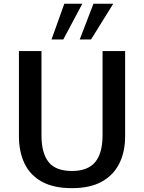

<svg xmlns="http://www.w3.org/2000/svg" viewBox="-20 -980 760 1010"><path d="M358.4 9.8Q262.2 9.8 200.4 -24.2Q138.7 -58.1 109.1 -119.9Q79.6 -181.6 79.6 -263.7V-711.4H198.2V-268.1Q198.2 -174.8 235.6 -127.7Q272.9 -80.6 358.4 -80.6Q442.4 -80.6 481 -127.7Q519.5 -174.8 519.5 -268.6V-711.4H638.2V-262.2Q638.2 -182.1 607.9 -120.6Q577.6 -59.1 515.9 -24.7Q454.1 9.8 358.4 9.8ZM399.4 -772.5 471.7 -960.4H575.7L459 -772.5ZM251 -772.5 318.4 -960.4H413.1L313 -772.5Z"/></svg>

Font: Comme Medium
Style: Regular
Weight: 500
Version: Version 1.000;gftools[0.9.27]